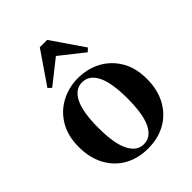

<svg xmlns="http://www.w3.org/2000/svg" viewBox="-238 -964 1107 1107"><g transform="rotate(-45 315.0 -410.5)"><path d="M314 17Q232 17 169.5 -18.5Q107 -54 72 -119.5Q37 -185 37 -273Q37 -362 74.5 -425.5Q112 -489 175.5 -523Q239 -557 314 -557Q391 -557 454 -523.5Q517 -490 555 -426.5Q593 -363 593 -273Q593 -184 557.5 -119Q522 -54 459.5 -18.5Q397 17 314 17ZM314 -18Q372 -18 403 -80.5Q434 -143 434 -271Q434 -400 403 -461.5Q372 -523 314 -523Q258 -523 226.5 -461.5Q195 -400 195 -271Q195 -143 226.5 -80.5Q258 -18 314 -18ZM460 -622 273 -770H357L170 -622L150 -641L285 -838H345L480 -641Z"/></g></svg>

Font: Noto Serif JP ExtraBold
Style: Regular
Weight: 800
Designer: Ryoko NISHIZUKA 西塚涼子 (kana & ideographs); Frank Grießhammer (Latin, Greek & Cyrillic); Wenlong ZHANG 张文龙 (bopomofo); San
Foundry: Adobe
Version: Version 2.003-H1;hotconv 1.1.1;makeotfexe 2.6.0